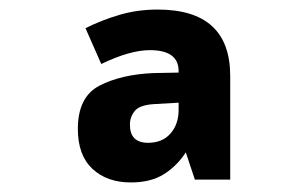

<svg xmlns="http://www.w3.org/2000/svg" viewBox="-20 -742 640 402"><path d="M252 -481Q252 -497 262 -509.5Q272 -522 302 -524L354 -527V-512Q354 -482 337 -462.5Q320 -443 290 -443Q252 -443 252 -481ZM369 -423 388 -366H462V-583Q462 -722 310 -722Q268 -722 230.5 -711Q193 -700 159 -683L192 -608Q252 -637 294 -637Q354 -637 354 -593V-590L301 -589Q233 -586 188 -562.5Q143 -539 143 -472Q143 -417 173.5 -388.5Q204 -360 254 -360Q296 -360 323.5 -377.5Q351 -395 369 -423Z"/></svg>

Font: Noto Sans Mono UI ExtraBold
Style: Regular
Weight: 800
Designer: Monotype Design team
Foundry: Monotype Imaging Inc.
Version: 1.000